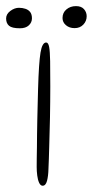

<svg xmlns="http://www.w3.org/2000/svg" viewBox="-61 -585 304 628"><path d="M78.5 22.5Q71.5 22.5 67 12.8Q62.5 3 60.8 -11Q59 -25 59 -38.5Q59 -50.5 59.2 -66.8Q59.5 -83 59.8 -103.2Q60 -123.5 60.2 -146Q60.5 -168.5 61 -193Q61.5 -217.5 62.2 -243Q63 -268.5 63.5 -293.5Q66 -380 71.5 -413Q77 -446 90 -446Q97 -446 99.8 -431.2Q102.5 -416.5 103 -385Q103.5 -353.5 103.5 -302.5Q103.5 -278 103.2 -252.2Q103 -226.5 102.5 -201Q102 -175.5 101.2 -151.5Q100.5 -127.5 100 -105.5Q99.5 -83.5 98.8 -65Q98 -46.5 97.5 -32.5Q97 -9.5 92.8 6.5Q88.5 22.5 78.5 22.5ZM4 -492.5Q-22 -492.5 -31.5 -500.8Q-41 -509 -41 -524.5Q-41 -539 -27.2 -549.2Q-13.5 -559.5 1 -559.5Q12.5 -559.5 22.2 -556.2Q32 -553 37.8 -545.5Q43.5 -538 43.5 -525Q43.5 -511.5 33.2 -502Q23 -492.5 4 -492.5ZM183 -493Q166 -493 154.8 -502.5Q143.5 -512 143.5 -526Q143.5 -543.5 156.2 -554.2Q169 -565 187.5 -565Q205 -565 213.8 -555Q222.5 -545 222.5 -532Q222.5 -516 211.5 -504.5Q200.5 -493 183 -493Z"/></svg>

Font: Gluten Thin
Style: Regular
Weight: 100
Designer: Tyler Finck
Foundry: Etcetera Type Company
Version: Version 1.300